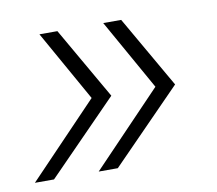

<svg xmlns="http://www.w3.org/2000/svg" viewBox="-52 -509 560 495"><g transform="rotate(-10 227.5 -261.5)"><path d="M127 -449 235 -261 52 -74H2L184 -264L80 -449ZM294 -449 402 -261 219 -74H169L351 -264L247 -449Z"/></g></svg>

Font: Montserrat Thin Light
Style: Italic
Weight: 300
Italic angle: -11.3°
Version: Version 9.000